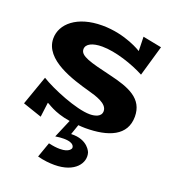

<svg xmlns="http://www.w3.org/2000/svg" viewBox="-139 -625 876 978"><g transform="rotate(20 299.0 -135.5)"><path d="M407 131C407 131 386 68 294 72L313 17C325 18 337 19 351 19C476 19 569 -18 569 -122C569 -220 486 -252 380 -277C262 -305 205 -319 205 -356C205 -385 240 -401 291 -401C364 -401 461 -368 525 -334L573 -500L471 -520L473 -443C473 -443 382 -502 255 -502C119 -502 42 -434 42 -355C42 -239 211 -191 304 -165C343 -154 410 -136 410 -94C410 -61 371 -55 348 -55C274 -55 132 -114 71 -152L15 7L118 42L128 -37C135 -37 174 -2 264 12L222 111C240 108 254 107 267 107C331 107 324 138 324 138C324 138 318 163 266 163C249 163 230 161 204 155L175 237C209 246 240 249 267 249C379 249 423 183 407 131Z"/></g></svg>

Font: Peralta
Style: Regular
Weight: 400
Designer: Astigmatic (AOETI)
Foundry: Astigmatic (AOETI)
Version: Version 1.000